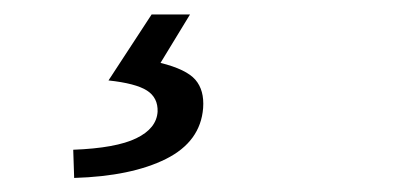

<svg xmlns="http://www.w3.org/2000/svg" viewBox="-20 -23 557 269"><path d="M83.9 226.3 82.6 186.8Q142.8 184.5 171 170.7Q199.3 157 200.8 133.5Q201.5 113.8 185.8 103.8Q170.1 93.8 132 89.7L192.4 -2.7H246.2L204.9 65.1Q241 74.1 253.7 88.7Q266.4 103.4 264.6 128.4Q260.9 175.5 212.5 199.7Q164 223.9 83.9 226.3Z"/></svg>

Font: Source Sans 3
Style: Italic
Weight: 200
Italic angle: -11°
Designer: Paul D. Hunt
Foundry: Adobe
Version: Version 3.046;hotconv 1.0.118;makeotfexe 2.5.65603